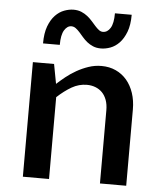

<svg xmlns="http://www.w3.org/2000/svg" viewBox="-54 -817 738 864"><g transform="rotate(5 315.0 -384.5)"><path d="M81.5 -517.6H177.2L193.8 -429.2Q210.9 -444.8 232.4 -462.2Q253.9 -479.5 279.3 -493.9Q304.7 -508.3 332.8 -517.8Q360.8 -527.3 391.1 -527.3Q426.8 -527.3 455.8 -513.9Q484.9 -500.5 505.4 -476.3Q525.9 -452.1 537.1 -418.5Q548.3 -384.8 548.3 -344.7V0H429.7V-330.6Q429.7 -356.9 422.4 -377Q415 -397 402.1 -410.2Q389.2 -423.3 371.3 -430.2Q353.5 -437 333 -437Q296.9 -437 264.6 -418.5Q232.4 -399.9 199.7 -369.6V0H81.5ZM380.9 -605.5Q360.4 -605.5 345 -612.1Q329.6 -618.7 317.6 -628.4Q305.7 -638.2 296.1 -649.4Q286.6 -660.6 277.8 -670.4Q269 -680.2 260 -686.8Q251 -693.4 240.2 -693.4Q221.7 -693.4 208.5 -672.1Q195.3 -650.9 195.3 -605.5H119.6Q119.6 -651.9 131.3 -683.1Q143.1 -714.4 161.4 -733.4Q179.7 -752.4 201.7 -760.5Q223.6 -768.6 243.7 -768.6Q263.7 -768.6 279.3 -762Q294.9 -755.4 307.1 -745.6Q319.3 -735.8 329.1 -724.6Q338.9 -713.4 347.7 -703.6Q356.4 -693.8 365 -687.3Q373.5 -680.7 383.3 -680.7Q403.8 -680.7 417 -701.9Q430.2 -723.1 430.2 -768.6H505.9Q505.9 -722.2 493.9 -690.9Q481.9 -659.7 463.6 -640.6Q445.3 -621.6 423.3 -613.5Q401.4 -605.5 380.9 -605.5Z"/></g></svg>

Font: Proza Libre
Style: Medium
Weight: 500
Designer: Jasper de Waard
Foundry: Jasper de Waard
Version: Version 1.000; ttfautohint (v1.4.1.8-43bc)